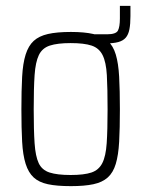

<svg xmlns="http://www.w3.org/2000/svg" viewBox="-20 -627 482 655"><path d="M299 -479V-510H345Q376 -510 382.5 -523Q389 -536 389 -564V-607H425V-572Q425 -545 421.5 -527Q418 -509 409 -498.5Q400 -488 383.5 -483.5Q367 -479 341 -479ZM222 8Q174 8 143.5 1.5Q113 -5 95 -21.5Q77 -38 67.5 -68Q58 -98 55.5 -143.5Q53 -189 53 -254Q53 -319 55.5 -365Q58 -411 67.5 -441Q77 -471 95 -487.5Q113 -504 143.5 -511Q174 -518 222 -518Q268 -518 298.5 -511Q329 -504 347.5 -487.5Q366 -471 375 -441Q384 -411 386.5 -365Q389 -319 389 -254Q389 -189 386.5 -143.5Q384 -98 375 -68Q366 -38 347.5 -21.5Q329 -5 298.5 1.5Q268 8 222 8ZM221 -30Q267 -30 292 -38.5Q317 -47 329 -70.5Q341 -94 344 -138.5Q347 -183 347 -254Q347 -326 344.5 -370.5Q342 -415 330 -439Q318 -463 292.5 -471.5Q267 -480 221 -480Q176 -480 150 -471.5Q124 -463 112.5 -439Q101 -415 98 -370.5Q95 -326 95 -254Q95 -183 98 -138.5Q101 -94 112 -70.5Q123 -47 149 -38.5Q175 -30 221 -30Z"/></svg>

Font: Saira Condensed ExtraLight
Style: Regular
Weight: 250
Width: 3
Designer: Hector Gatti with collaboration of the Omnibus-Type team
Foundry: Omnibus-Type
Version: Version 1.101